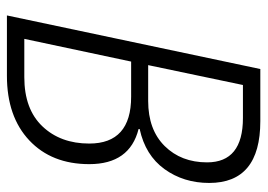

<svg xmlns="http://www.w3.org/2000/svg" viewBox="-126 -628 754 541"><g transform="rotate(90 250.5 -357.0)"><path d="M193 0Q308 0 375 -63Q442 -126 442 -232Q442 -346 343 -371V-374Q417 -390 456 -444Q495 -498 495 -570Q495 -714 321 -714H174L23 0ZM219 -665H312Q437 -665 437 -564Q437 -491 391 -444.5Q345 -398 264 -398H163ZM153 -350H252Q384 -350 384 -232Q384 -151 335.5 -100Q287 -49 197 -49H89Z"/></g></svg>

Font: Noto Sans UI SemiCondensed Light
Style: Italic
Weight: 300
Width: 4
Designer: Monotype Design Team
Foundry: Monotype Imaging Inc.
Version: 1.001